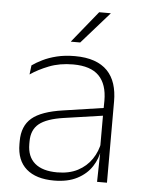

<svg xmlns="http://www.w3.org/2000/svg" viewBox="-51 -722 580 773"><g transform="rotate(5 239.0 -335.5)"><path d="M409.5 0H369.5L372 -125L370 -131.5V-290L370.5 -328Q370.5 -394.5 337 -428.5Q303.5 -462.5 232.5 -462.5Q178.5 -462.5 135.2 -445.5Q92 -428.5 61 -407L65.5 -444Q82 -456 106.8 -468.2Q131.5 -480.5 164 -488.5Q196.5 -496.5 237 -496.5Q282 -496.5 314.8 -485Q347.5 -473.5 368.5 -451.8Q389.5 -430 399.5 -399Q409.5 -368 409.5 -328.5ZM196 10Q123.5 10 84.2 -24.2Q45 -58.5 45 -124V-136.5Q45 -197.5 83 -229.8Q121 -262 208 -274.5L379.5 -300L381.5 -269L213.5 -244.5Q145 -234.5 114.8 -210Q84.5 -185.5 84.5 -138.5V-128Q84.5 -77 115.5 -50.5Q146.5 -24 206 -24Q254.5 -24 289.2 -42.2Q324 -60.5 345.2 -91.8Q366.5 -123 373 -162L383.5 -131H374.5Q369.5 -94 348.5 -61.8Q327.5 -29.5 289.5 -9.8Q251.5 10 196 10ZM215.5 -554 318.5 -681H365V-680L253 -553H215.5Z"/></g></svg>

Font: Anek Kannada ExtraLight
Style: Regular
Weight: 250
Version: Version 1.003